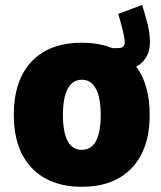

<svg xmlns="http://www.w3.org/2000/svg" viewBox="-20 -728 631 754"><path d="M301.3 -560.1C215.8 -560.1 150.4 -535.6 104 -486.3C57.6 -437 34.2 -367.7 34.2 -277.3C34.2 -187.5 57.6 -118.2 104.5 -68.8C150.9 -19.5 216.8 5.4 301.3 5.4C385.7 5.4 451.7 -19.5 498 -68.8C544.4 -118.2 567.9 -187.5 567.9 -277.3C567.9 -356 550.3 -418.9 515.1 -466.3C521 -469.7 526.4 -473.1 531.2 -477.1C556.2 -497.1 568.8 -525.9 568.8 -563.5C568.8 -586.9 565.4 -611.8 558.6 -637.7C551.8 -663.6 544.9 -687 538.1 -708.5L444.3 -673.3C453.6 -643.1 469.7 -584 469.7 -564C469.7 -544.4 462.4 -539.1 439 -539.1H420.9C386.7 -553.2 346.7 -560.1 301.3 -560.1ZM301.3 -415C349.6 -415 375.5 -366.7 375.5 -277.3C375.5 -185.5 350.6 -139.6 301.3 -139.6C252 -139.6 227.1 -185.5 227.1 -277.3C227.1 -366.7 252.9 -415 301.3 -415Z"/></svg>

Font: Estedad Black
Style: Regular
Weight: 900
Designer: Amin Abedi
Version: Version 7.3